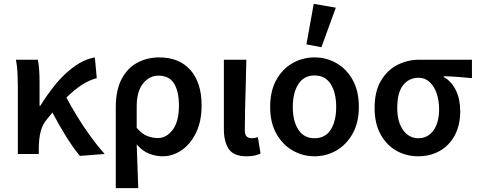

<svg xmlns="http://www.w3.org/2000/svg" viewBox="-20 -802 2490 1000"><path d="M73 0V-348Q73 -377 71.5 -416Q70 -455 63 -491H177Q182 -469 184 -438Q186 -407 186 -373V-251H190Q228 -313 272.5 -366.5Q317 -420 368 -456.5Q419 -493 474 -503L484 -395Q445 -385 407 -360.5Q369 -336 326 -294Q351 -246 384 -192.5Q417 -139 453.5 -89Q490 -39 525 0L396 10Q362 -31 325 -90Q288 -149 253 -216Q247 -209 240.5 -200.5Q234 -192 227 -184Q202 -156 192 -117.5Q182 -79 182 -27V0Z M583 178V-243Q583 -332 613 -389.5Q643 -447 694.5 -475Q746 -503 809 -503Q914 -503 972 -437Q1030 -371 1030 -253Q1030 -169 1000.5 -109.5Q971 -50 925 -19Q879 12 827 12Q792 12 757 -1.5Q722 -15 692 -50Q694 11 696 64.5Q698 118 700 178ZM802 -83Q847 -83 879.5 -126Q912 -169 912 -252Q912 -326 886.5 -367Q861 -408 805 -408Q758 -408 725 -367Q692 -326 692 -249V-136Q721 -103 748.5 -93Q776 -83 802 -83Z M1264 12Q1197 12 1171.5 -26Q1146 -64 1146 -129V-491H1263Q1262 -430 1260 -363.5Q1258 -297 1256.5 -235Q1255 -173 1255 -123Q1255 -101 1264.5 -91.5Q1274 -82 1292 -82Q1307 -82 1323 -88L1337 -2Q1324 4 1307 8Q1290 12 1264 12Z M1618 12Q1556 12 1503.5 -18.5Q1451 -49 1419 -106.5Q1387 -164 1387 -245Q1387 -328 1419 -385.5Q1451 -443 1503.5 -473Q1556 -503 1618 -503Q1680 -503 1732.5 -473Q1785 -443 1817 -385.5Q1849 -328 1849 -245Q1849 -164 1817 -106.5Q1785 -49 1732.5 -18.5Q1680 12 1618 12ZM1618 -82Q1674 -82 1702.5 -126.5Q1731 -171 1731 -245Q1731 -319 1702.5 -364Q1674 -409 1618 -409Q1563 -409 1534 -364Q1505 -319 1505 -245Q1505 -171 1534 -126.5Q1563 -82 1618 -82ZM1654 -556 1576 -571 1614 -782 1729 -762Z M2158 12Q2096 12 2044.5 -17Q1993 -46 1962 -102.5Q1931 -159 1931 -240Q1931 -326 1964 -381.5Q1997 -437 2050 -464Q2103 -491 2163 -491H2438V-395Q2397 -399 2364 -401.5Q2331 -404 2291 -405V-401Q2332 -378 2354.5 -331.5Q2377 -285 2377 -223Q2377 -150 2348.5 -97Q2320 -44 2270.5 -16Q2221 12 2158 12ZM2159 -82Q2208 -82 2237.5 -122.5Q2267 -163 2267 -234Q2267 -278 2254.5 -315Q2242 -352 2218 -374.5Q2194 -397 2160 -397Q2111 -397 2080 -359Q2049 -321 2049 -240Q2049 -167 2079.5 -124.5Q2110 -82 2159 -82Z"/></svg>

Font: Source Sans Pro SemiBold
Style: Regular
Weight: 600
Designer: Paul D. Hunt
Foundry: Adobe Systems Incorporated
Version: Version 2.045;hotconv 1.0.109;makeotfexe 2.5.65596